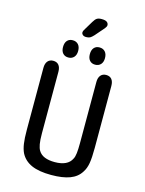

<svg xmlns="http://www.w3.org/2000/svg" viewBox="-133 -976 802 1065"><g transform="rotate(15 268.0 -444.0)"><path d="M463 -198V-553Q463 -578 452 -591.5Q441 -605 420 -605Q400 -605 388.5 -591.5Q377 -578 377 -553V-201Q377 -167 374.5 -144.5Q372 -122 365 -110Q354 -87 329.5 -75.5Q305 -64 268 -64Q234 -64 210.5 -73.5Q187 -83 175 -103Q167 -116 163 -138.5Q159 -161 159 -201V-553Q159 -578 148 -591.5Q137 -605 116 -605Q96 -605 84.5 -591.5Q73 -578 73 -553V-198Q73 -148 77.5 -118Q82 -88 92 -67Q112 -28 154.5 -9Q197 10 268 10Q333 10 374.5 -5.5Q416 -21 437 -55Q452 -77 457.5 -109Q463 -141 463 -198ZM191 -743Q171 -743 159.5 -730Q148 -717 148 -693Q148 -670 159.5 -657Q171 -644 191 -644Q211 -644 223 -657Q235 -670 235 -693Q235 -717 223 -730Q211 -743 191 -743ZM345 -743Q325 -743 313.5 -730Q302 -717 302 -693Q302 -670 313.5 -657Q325 -644 345 -644Q365 -644 377 -657Q389 -670 389 -693Q389 -717 377 -730Q365 -743 345 -743ZM315 -898Q298 -898 288.5 -892Q279 -886 269 -869L236 -814Q231 -806 231 -799Q231 -791 238 -785Q245 -779 256 -779Q271 -779 279.5 -783.5Q288 -788 300 -801L346 -854Q355 -865 355 -873Q355 -884 346 -891Q337 -898 315 -898Z"/></g></svg>

Font: Beiruti Medium
Style: Regular
Weight: 500
Designer: Arlette Boutros
Foundry: Boutros
Version: Version 1.41